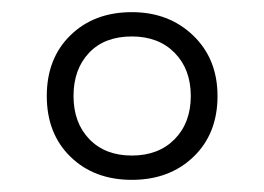

<svg xmlns="http://www.w3.org/2000/svg" viewBox="-20 -744 435 316"><path d="M57 -586Q57 -648 96 -686Q135 -724 197 -724Q258 -724 298 -685.5Q338 -647 338 -586Q338 -524 298.5 -486Q259 -448 197 -448Q135 -448 96 -486Q57 -524 57 -586ZM294 -586Q294 -630 267.5 -657Q241 -684 197 -684Q152 -684 126.5 -657Q101 -630 101 -586Q101 -542 127 -515Q153 -488 197 -488Q241 -488 267.5 -515Q294 -542 294 -586Z"/></svg>

Font: Noto Sans UI NarrowLight
Style: Regular
Weight: 300
Width: 4
Designer: Monotype Design Team
Foundry: Monotype Imaging Inc.
Version: Version 1.001